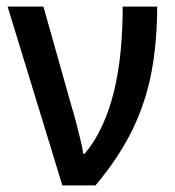

<svg xmlns="http://www.w3.org/2000/svg" viewBox="-20 -559 527 579"><path d="M3 -539H111L197 -234Q204 -212 210.5 -186Q217 -160 223 -136Q229 -112 231 -95H235Q267 -133 289 -181.5Q311 -230 324.5 -286.5Q338 -343 344 -406.5Q350 -470 350 -539H454Q454 -434 437 -342.5Q420 -251 379 -167Q338 -83 268 0H168Z"/></svg>

Font: Noto Sans Display SemiCondensed Medium
Style: Regular
Weight: 500
Width: 4
Designer: Monotype Design Team
Foundry: Monotype Imaging Inc.
Version: Version 2.003